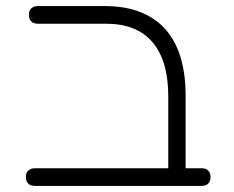

<svg xmlns="http://www.w3.org/2000/svg" viewBox="-20 -600 770 631"><path d="M562 11Q553 11 546.5 8.5Q540 6 536.5 0.5Q533 -5 533 -12V-283Q533 -342 520 -386.5Q507 -431 481 -461.5Q455 -492 417 -507Q379 -522 328 -522H105Q95 -522 88.5 -525.5Q82 -529 78.5 -535.5Q75 -542 75 -551Q75 -561 78.5 -567Q82 -573 88.5 -576.5Q95 -580 104 -580H325Q390 -580 439.5 -561Q489 -542 522.5 -505Q556 -468 573 -413Q590 -358 590 -286V-19Q590 -9 587 -2.5Q584 4 577.5 7.5Q571 11 562 11ZM95 11Q85 11 78.5 7.5Q72 4 68.5 -2.5Q65 -9 65 -18Q65 -28 68.5 -34Q72 -40 78.5 -43.5Q85 -47 94 -47H643Q653 -47 659 -43.5Q665 -40 668.5 -34Q672 -28 672 -18Q672 -9 668.5 -2.5Q665 4 658.5 7.5Q652 11 642 11Z"/></svg>

Font: Fredoka SemiExpanded Light
Style: Regular
Weight: 300
Width: 6
Designer: Ben Nathan
Foundry: Milena B. Brandão, Ben Nathan
Version: Version 2.001